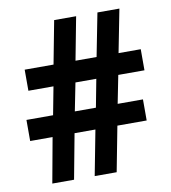

<svg xmlns="http://www.w3.org/2000/svg" viewBox="-81 -783 759 852"><g transform="rotate(-10 299.0 -356.5)"><path d="M458 -424 433 -298H547V-203H415L376 0H277L316 -203H222L184 0H86L123 -203H22V-298H142L166 -424H53V-519H183L220 -713H319L282 -519H377L415 -713H514L476 -519H576V-424ZM240 -298H335L359 -424H265Z"/></g></svg>

Font: Noto Sans Sinhala SemiCondensed
Style: Bold
Weight: 700
Width: 4
Designer: Jelle Bosma - Monotype Design Team
Foundry: Monotype Imaging Inc.
Version: Version 2.006; ttfautohint (v1.8.4.7-5d5b)